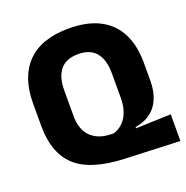

<svg xmlns="http://www.w3.org/2000/svg" viewBox="-123 -767 881 907"><g transform="rotate(-20 317.5 -313.0)"><path d="M632 -107V27L355 16Q186.5 9 112.5 -59.5Q38.5 -128 38.5 -262V-378Q38.5 -509.5 108.8 -581.2Q179 -653 317.5 -653Q409.5 -653 471.5 -621Q533.5 -589 564.8 -527.8Q596 -466.5 596 -378.5V-292Q596 -250 586.2 -217.8Q576.5 -185.5 558.2 -162.8Q540 -140 514 -126.2Q488 -112.5 455.5 -107V-101ZM331.5 -115 348 -114.5Q367.5 -120 383.5 -132Q399.5 -144 411.5 -162Q423.5 -180 430.2 -205.2Q437 -230.5 437 -262.5V-384.5Q437 -452 407.5 -488Q378 -524 317.5 -524Q257 -524 227.5 -488Q198 -452 198 -384.5V-255.5Q198 -188 234 -152.5Q270 -117 331.5 -115Z"/></g></svg>

Font: Anek Kannada
Style: Bold
Weight: 700
Version: Version 1.003